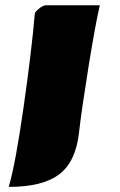

<svg xmlns="http://www.w3.org/2000/svg" viewBox="-20 -505 456 730"><path d="M154.8 -484.9H359.4Q341.8 -408.2 315.9 -247.1Q290 -85.9 280.3 -0.5Q268.1 109.9 205.3 157.7Q142.6 205.6 13.2 205.6Q39.1 117.7 69.8 -98.6Q100.6 -314.9 112.3 -452.6Q112.3 -459 127.9 -471.9Q143.6 -484.9 154.8 -484.9Z"/></svg>

Font: Emblema One
Style: Regular
Weight: 400
Designer: Riccardo De Franceschi
Foundry: Riccardo De Franceschi
Version: Version 1.003